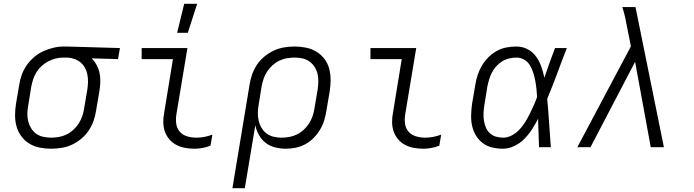

<svg xmlns="http://www.w3.org/2000/svg" viewBox="-20 -772 3640 1007"><path d="M248 8Q217 8 187.5 2Q158 -4 133.5 -19Q109 -34 92 -57Q75 -80 67 -108Q59 -136 59 -166.5Q59 -197 64 -228L81 -328Q85 -355 94.5 -381Q104 -407 120.5 -430.5Q137 -454 159.5 -473Q182 -492 207.5 -503.5Q233 -515 260 -521.5Q287 -528 314 -528H331L609 -520L599 -462L461 -466Q476 -451 487 -430.5Q498 -410 502.5 -387.5Q507 -365 506 -340.5Q505 -316 501 -292L484 -192Q480 -165 470.5 -138Q461 -111 445 -87Q429 -63 406 -44Q383 -25 357 -13Q331 -1 303 3.5Q275 8 248 8ZM248 -50Q268 -50 288.5 -53.5Q309 -57 328.5 -66.5Q348 -76 364.5 -91Q381 -106 392.5 -124Q404 -142 411 -161.5Q418 -181 421 -202L438 -302Q441 -322 441.5 -341.5Q442 -361 438.5 -380Q435 -399 426 -415.5Q417 -432 403 -444Q389 -456 371 -462.5Q353 -469 334 -470H311Q292 -470 272 -465Q252 -460 233.5 -450.5Q215 -441 199 -426.5Q183 -412 172 -394.5Q161 -377 154.5 -357.5Q148 -338 144 -318L128 -218Q124 -197 123.5 -176Q123 -155 128 -135.5Q133 -116 143.5 -99Q154 -82 170 -70.5Q186 -59 206.5 -54.5Q227 -50 248 -50Z M1000 8Q975 8 950.5 3.5Q926 -1 905 -12Q884 -23 868.5 -41Q853 -59 845 -81.5Q837 -104 836.5 -129.5Q836 -155 841 -180L887 -462H723V-520H963L905 -171Q901 -146 904.5 -122Q908 -98 923 -81Q938 -64 961.5 -57Q985 -50 1010 -50Q1031 -50 1052 -54Q1073 -58 1094 -66L1084 -8Q1064 0 1042.5 4Q1021 8 1000 8ZM909 -600 946 -752H1014L965 -600Z M1199 215 1289 -328Q1293 -355 1302.5 -382Q1312 -409 1328 -433Q1344 -457 1367.5 -476Q1391 -495 1417 -507Q1443 -519 1470.5 -523.5Q1498 -528 1525 -528Q1556 -528 1585.5 -522Q1615 -516 1639.5 -501Q1664 -486 1681.5 -463Q1699 -440 1706.5 -412Q1714 -384 1714 -353.5Q1714 -323 1709 -292L1692 -192Q1688 -167 1680.5 -141.5Q1673 -116 1659 -92.5Q1645 -69 1625.5 -49Q1606 -29 1582 -16Q1558 -3 1531.5 2.5Q1505 8 1480 8Q1451 8 1423 1Q1395 -6 1373.5 -22.5Q1352 -39 1338.5 -63Q1325 -87 1319 -115L1264 215ZM1456 -50Q1476 -50 1496.5 -53.5Q1517 -57 1536.5 -66.5Q1556 -76 1572.5 -91Q1589 -106 1600.5 -124Q1612 -142 1619 -161.5Q1626 -181 1629 -202L1646 -302Q1649 -323 1649.5 -344Q1650 -365 1645.5 -384.5Q1641 -404 1630 -421Q1619 -438 1603 -449.5Q1587 -461 1567 -465.5Q1547 -470 1526 -470Q1506 -470 1485 -466.5Q1464 -463 1444.5 -453.5Q1425 -444 1408.5 -429Q1392 -414 1380.5 -396Q1369 -378 1362.5 -358.5Q1356 -339 1352 -318L1337 -225Q1333 -204 1332.5 -182Q1332 -160 1336.5 -140Q1341 -120 1351.5 -102Q1362 -84 1378 -72Q1394 -60 1414.5 -55Q1435 -50 1456 -50Z M2200 8Q2175 8 2150.5 3.5Q2126 -1 2105 -12Q2084 -23 2068.5 -41Q2053 -59 2045 -81.5Q2037 -104 2036.5 -129.5Q2036 -155 2041 -180L2087 -462H1923V-520H2163L2105 -171Q2101 -146 2104.5 -122Q2108 -98 2123 -81Q2138 -64 2161.5 -57Q2185 -50 2210 -50Q2231 -50 2252 -54Q2273 -58 2294 -66L2284 -8Q2264 0 2242.5 4Q2221 8 2200 8Z M2618 8Q2589 8 2561.5 1.5Q2534 -5 2512 -21.5Q2490 -38 2476 -61.5Q2462 -85 2456 -112.5Q2450 -140 2451 -169.5Q2452 -199 2456 -228L2473 -328Q2477 -354 2485.5 -379.5Q2494 -405 2508 -428.5Q2522 -452 2541.5 -471.5Q2561 -491 2585 -504.5Q2609 -518 2635.5 -523Q2662 -528 2688 -528Q2720 -528 2747 -514Q2774 -500 2791.5 -475.5Q2809 -451 2819 -422.5Q2829 -394 2835 -364Q2848 -403 2862 -442Q2876 -481 2891 -520H2953Q2927 -454 2902.5 -387Q2878 -320 2850 -254Q2856 -191 2860 -127Q2864 -63 2869 0H2807Q2806 -37 2804.5 -74.5Q2803 -112 2802 -149Q2788 -121 2770.5 -94Q2753 -67 2730.5 -44Q2708 -21 2678 -6.5Q2648 8 2618 8ZM2619 -50Q2642 -50 2664.5 -62Q2687 -74 2704 -92Q2721 -110 2734 -131Q2747 -152 2758 -174Q2769 -196 2779 -218.5Q2789 -241 2797 -263Q2796 -285 2793.5 -307Q2791 -329 2787 -350Q2783 -371 2776.5 -391.5Q2770 -412 2759 -430Q2748 -448 2729.5 -459Q2711 -470 2688 -470Q2670 -470 2650.5 -465.5Q2631 -461 2614 -450.5Q2597 -440 2583 -424.5Q2569 -409 2560 -391.5Q2551 -374 2545.5 -355.5Q2540 -337 2536 -318L2520 -218Q2517 -199 2516 -179Q2515 -159 2518 -140Q2521 -121 2528 -104Q2535 -87 2548.5 -74Q2562 -61 2580.5 -55.5Q2599 -50 2619 -50Z M3008 0 3289 -529 3271 -619Q3266 -648 3259.5 -677.5Q3253 -707 3244 -735H3313L3462 0H3393L3311 -448L3077 0Z"/></svg>

Font: Iosevka Light Extended Oblique
Style: Regular
Weight: 300
Width: 7
Italic angle: -9°
Monospace: yes
Designer: Belleve Invis
Foundry: Belleve Invis
Version: Version 32.5.0; ttfautohint (v1.8.4)